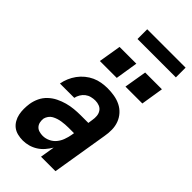

<svg xmlns="http://www.w3.org/2000/svg" viewBox="-281 -983 1061 1061"><g transform="rotate(45 250.0 -452.5)"><path d="M137 8Q116 8 96 3Q76 -2 61 -13.5Q46 -25 36 -42.5Q26 -60 22 -79.5Q18 -99 18 -119.5Q18 -140 21 -161Q25 -187 36.5 -211.5Q48 -236 68 -255Q88 -274 112.5 -286Q137 -298 162.5 -305Q188 -312 214 -314.5Q240 -317 265 -317H325L329 -345Q332 -361 330.5 -377.5Q329 -394 320.5 -407Q312 -420 297 -426Q282 -432 265 -432Q250 -432 234 -428Q218 -424 205 -414Q192 -404 183.5 -389.5Q175 -375 172 -360H60Q64 -383 73.5 -405.5Q83 -428 97.5 -448Q112 -468 131.5 -484Q151 -500 173 -510Q195 -520 218.5 -524Q242 -528 265 -528Q292 -528 318.5 -523.5Q345 -519 368 -507.5Q391 -496 408 -477Q425 -458 434 -434Q443 -410 443.5 -383Q444 -356 439 -329L385 0H272L286 -85Q274 -65 258.5 -47Q243 -29 223 -16.5Q203 -4 181 2Q159 8 137 8ZM197 -88Q218 -88 238.5 -97.5Q259 -107 273 -124Q287 -141 294.5 -161.5Q302 -182 306 -203L309 -221H265Q253 -221 240 -220Q227 -219 214 -217Q201 -215 188.5 -211Q176 -207 164 -200.5Q152 -194 144 -182.5Q136 -171 133 -159Q131 -144 134 -130Q137 -116 146 -106Q155 -96 169 -92Q183 -88 197 -88ZM460 -604H328L350 -736H481ZM260 -604H128L150 -736H281ZM189 -837V-913H489V-837Z"/></g></svg>

Font: Iosevka SS04 Oblique
Style: Bold
Weight: 700
Italic angle: -9°
Monospace: yes
Designer: Belleve Invis
Foundry: Belleve Invis
Version: Version 19.0.0; ttfautohint (v1.8.4)